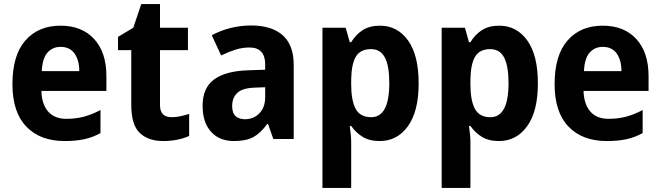

<svg xmlns="http://www.w3.org/2000/svg" viewBox="-20 -682 3240 942"><path d="M277 -556Q382 -556 442 -490.5Q502 -425 502 -309V-236H183Q185 -170 216.5 -134.5Q248 -99 305 -99Q352 -99 391.5 -109.5Q431 -120 473 -142V-29Q435 -8 393.5 1Q352 10 297 10Q177 10 109 -61Q41 -132 41 -269Q41 -411 104.5 -483.5Q168 -556 277 -556ZM277 -452Q238 -452 213 -424Q188 -396 185 -333H369Q369 -386 346 -419Q323 -452 277 -452Z M822 -107Q844 -107 864.5 -111.5Q885 -116 908 -123V-15Q885 -4 851.5 3Q818 10 781 10Q708 10 666 -29.5Q624 -69 624 -168V-436H559V-501L634 -546L673 -662H765V-546H902V-436H765V-166Q765 -107 822 -107Z M1212 -557Q1313 -557 1367 -509Q1421 -461 1421 -364V0H1321L1295 -74H1291Q1260 -30 1224 -10Q1188 10 1128 10Q1056 10 1015 -36Q974 -82 974 -163Q974 -250 1029.5 -291.5Q1085 -333 1194 -337L1281 -340V-366Q1281 -449 1204 -449Q1169 -449 1135.5 -438.5Q1102 -428 1065 -410L1019 -509Q1061 -532 1110.5 -544.5Q1160 -557 1212 -557ZM1230 -252Q1169 -250 1144 -226Q1119 -202 1119 -162Q1119 -127 1136 -112Q1153 -97 1182 -97Q1224 -97 1252.5 -126Q1281 -155 1281 -206V-254Z M1844 -556Q1930 -556 1982 -483.5Q2034 -411 2034 -273Q2034 -136 1981.5 -63Q1929 10 1843 10Q1792 10 1758.5 -11Q1725 -32 1703 -64H1696Q1703 -16 1703 16V240H1562V-546H1676L1696 -475H1703Q1726 -513 1760 -534.5Q1794 -556 1844 -556ZM1800 -441Q1748 -441 1726 -404Q1704 -367 1703 -290V-269Q1703 -189 1725 -148Q1747 -107 1801 -107Q1890 -107 1890 -274Q1890 -358 1868.5 -399.5Q1847 -441 1800 -441Z M2429 -556Q2515 -556 2567 -483.5Q2619 -411 2619 -273Q2619 -136 2566.5 -63Q2514 10 2428 10Q2377 10 2343.5 -11Q2310 -32 2288 -64H2281Q2288 -16 2288 16V240H2147V-546H2261L2281 -475H2288Q2311 -513 2345 -534.5Q2379 -556 2429 -556ZM2385 -441Q2333 -441 2311 -404Q2289 -367 2288 -290V-269Q2288 -189 2310 -148Q2332 -107 2386 -107Q2475 -107 2475 -274Q2475 -358 2453.5 -399.5Q2432 -441 2385 -441Z M2937 -556Q3042 -556 3102 -490.5Q3162 -425 3162 -309V-236H2843Q2845 -170 2876.5 -134.5Q2908 -99 2965 -99Q3012 -99 3051.5 -109.5Q3091 -120 3133 -142V-29Q3095 -8 3053.5 1Q3012 10 2957 10Q2837 10 2769 -61Q2701 -132 2701 -269Q2701 -411 2764.5 -483.5Q2828 -556 2937 -556ZM2937 -452Q2898 -452 2873 -424Q2848 -396 2845 -333H3029Q3029 -386 3006 -419Q2983 -452 2937 -452Z"/></svg>

Font: Noto Sans Gurmukhi UI SemiCondensed
Style: Bold
Weight: 700
Width: 4
Designer: Jelle Bosma - Monotype Design Team
Foundry: Monotype Imaging Inc.
Version: Version 2.004; ttfautohint (v1.8.4.7-5d5b)